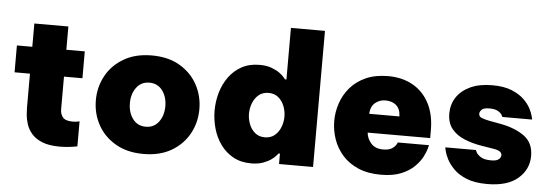

<svg xmlns="http://www.w3.org/2000/svg" viewBox="-50 -909 3060 1068"><g transform="rotate(5 1480.5 -375.0)"><path d="M311 10Q251 10 213 -5.5Q175 -21 154 -45.5Q133 -70 124 -98Q115 -126 113 -150.5Q111 -175 111 -191V-380H25V-530H111V-660H301V-530H404V-380H301V-198Q301 -170 316 -152.5Q331 -135 371 -135Q387 -135 398 -137.5Q409 -140 409 -140V0Q409 0 379.5 5Q350 10 311 10Z M778 10Q687 10 622 -28Q557 -66 523 -128.5Q489 -191 489 -265Q489 -339 523 -401.5Q557 -464 622 -502Q687 -540 778 -540Q870 -540 934.5 -502Q999 -464 1033 -401.5Q1067 -339 1067 -265Q1067 -191 1033 -128.5Q999 -66 934.5 -28Q870 10 778 10ZM778 -142Q824 -142 850.5 -177.5Q877 -213 877 -265Q877 -317 850.5 -352.5Q824 -388 778 -388Q732 -388 705.5 -352.5Q679 -317 679 -265Q679 -213 705.5 -177.5Q732 -142 778 -142Z M1380 10Q1322 10 1279.5 -13.5Q1237 -37 1208.5 -76.5Q1180 -116 1166 -165Q1152 -214 1152 -265Q1152 -316 1166 -365Q1180 -414 1208.5 -453.5Q1237 -493 1279.5 -516.5Q1322 -540 1380 -540Q1419 -540 1447 -529.5Q1475 -519 1492.5 -506Q1510 -493 1518.5 -482.5Q1527 -472 1527 -472H1535V-760H1725V0H1535V-58H1527Q1527 -58 1518.5 -47.5Q1510 -37 1492.5 -24Q1475 -11 1447 -0.5Q1419 10 1380 10ZM1443 -141Q1476 -141 1498 -159.5Q1520 -178 1531 -206.5Q1542 -235 1542 -265Q1542 -295 1531 -323.5Q1520 -352 1498 -370.5Q1476 -389 1443 -389Q1410 -389 1388 -370.5Q1366 -352 1355 -323.5Q1344 -295 1344 -265Q1344 -235 1355 -206.5Q1366 -178 1388 -159.5Q1410 -141 1443 -141Z M2104 10Q2031 10 1977.5 -13Q1924 -36 1889 -75.5Q1854 -115 1837 -164.5Q1820 -214 1820 -266Q1820 -316 1836.5 -365Q1853 -414 1887 -453.5Q1921 -493 1973.5 -516.5Q2026 -540 2098 -540Q2176 -540 2235 -507Q2294 -474 2327 -411.5Q2360 -349 2360 -260V-217H2011Q2014 -183 2037.5 -157Q2061 -131 2104 -131Q2137 -131 2154 -142.5Q2171 -154 2177 -165.5Q2183 -177 2183 -177H2357Q2357 -177 2352 -158Q2347 -139 2333 -111.5Q2319 -84 2291 -56Q2263 -28 2217.5 -9Q2172 10 2104 10ZM2010 -322H2179Q2178 -363 2155 -383.5Q2132 -404 2094 -404Q2062 -404 2037.5 -384Q2013 -364 2010 -322Z M2698 10Q2628 10 2582.5 -8.5Q2537 -27 2510 -54.5Q2483 -82 2469.5 -109Q2456 -136 2452 -154.5Q2448 -173 2448 -173H2619Q2619 -173 2625 -160.5Q2631 -148 2650.5 -135.5Q2670 -123 2708 -123Q2733 -123 2744.5 -129.5Q2756 -136 2759.5 -144Q2763 -152 2763 -156Q2763 -181 2718 -188L2645 -200Q2596 -208 2552 -226Q2508 -244 2481 -277Q2454 -310 2454 -363Q2454 -413 2480 -453Q2506 -493 2556.5 -516.5Q2607 -540 2679 -540Q2744 -540 2787 -522.5Q2830 -505 2856 -480Q2882 -455 2895 -429.5Q2908 -404 2912 -386.5Q2916 -369 2916 -369H2750Q2750 -369 2744.5 -379.5Q2739 -390 2722.5 -400Q2706 -410 2674 -410Q2642 -410 2631 -398.5Q2620 -387 2620 -376Q2620 -360 2636 -353.5Q2652 -347 2677 -342L2742 -330Q2824 -315 2876 -277.5Q2928 -240 2928 -167Q2928 -91 2869 -40.5Q2810 10 2698 10Z"/></g></svg>

Font: Be Vietnam Pro Black
Style: Regular
Weight: 900
Designer: Lam Bao, Tony Le, Vietanh Nguyen
Foundry: Yellow Type Foundry
Version: Version 1.002; ttfautohint (v1.8.3)